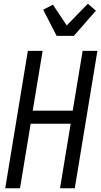

<svg xmlns="http://www.w3.org/2000/svg" viewBox="-20 -1007 541 1027"><path d="M8 0 129 -735H208L155 -415H369L422 -735H501L380 0H301L358 -345H144L87 0ZM283 -815 211 -955 263 -982 337 -871 450 -987 493 -950 375 -815Z"/></svg>

Font: Iosevka Term Curly
Style: Italic
Weight: 400
Italic angle: -9°
Designer: Belleve Invis
Foundry: Belleve Invis
Version: Version 32.3.0